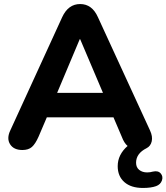

<svg xmlns="http://www.w3.org/2000/svg" viewBox="-20 -734 824 951"><path d="M688 197Q629 197 596 168Q563 139 563 89Q563 32 612 -11Q595 -25 583 -57L542 -153H212L171 -57Q155 -21 138 -6Q121 9 91 9Q48 9 30 -19.5Q12 -48 31 -88L288 -649Q318 -714 377 -714Q436 -714 465 -649L723 -88Q737 -58 731.5 -34Q726 -10 706 0Q654 26 654 72Q654 95 669.5 107.5Q685 120 709 120Q724 120 737 116Q763 110 776 125Q789 140 782 160Q775 180 753 188Q728 197 688 197ZM377 -540H375L263 -274H490Z"/></svg>

Font: Nunito ExtraBold
Style: Regular
Weight: 800
Designer: Vernon Adams
Foundry: Vernon Adams
Version: Version 3.602